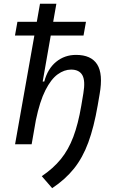

<svg xmlns="http://www.w3.org/2000/svg" viewBox="-20 -752 626 1001"><path d="M252 229 197.8 166.5Q257.3 126.5 297.1 77.6Q336.9 28.8 362.3 -38.6Q387.7 -106 403.8 -201.2L414.6 -265.6Q425.8 -331.5 409.2 -360.4Q392.6 -389.2 350.6 -389.2Q314.9 -389.2 280.5 -364.3Q246.1 -339.4 216.8 -281.7Q187.5 -224.1 167 -125.5L145 0H58.6L159.2 -566.9H58.1L70.8 -638.2H171.9L188.5 -732.4H273.9L257.3 -638.2H428.2L415.5 -566.9H244.6L202.6 -327.1H210.9Q228.5 -393.6 272.7 -429.7Q316.9 -465.8 376.5 -465.8Q455.1 -465.8 486.6 -416.3Q518.1 -366.7 499.5 -261.7L489.3 -202.1Q469.7 -88.9 440.4 -9.3Q411.1 70.3 365.5 127.2Q319.8 184.1 252 229Z"/></svg>

Font: Cascadia Code NF SemiLight
Style: Italic
Weight: 350
Italic angle: -10°
Monospace: yes
Designer: Aaron Bell
Foundry: Saja Typeworks
Version: Version 2404.023; ttfautohint (v1.8.4)